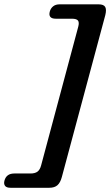

<svg xmlns="http://www.w3.org/2000/svg" viewBox="-105 -760 522 908"><path d="M89.5 22 265 -633.5Q270.5 -654 263.8 -662.8Q257 -671.5 235 -671.5H159Q121.5 -671.5 130.5 -705.5Q134.5 -720.5 146.2 -730Q158 -739.5 177 -739.5H361Q385.5 -739.5 392.5 -727.2Q399.5 -715 393 -688.5L187.5 77Q180.5 103.5 166.8 115.8Q153 128 128.5 128H-55.5Q-74.5 128 -81.2 118.8Q-88 109.5 -84 94.5Q-75 60.5 -37.5 60.5H39Q60.5 60.5 72.2 51.8Q84 43 89.5 22Z"/></svg>

Font: Fraunces 9pt SuperSoft SemiBold
Style: Italic
Weight: 600
Italic angle: -16°
Version: Version 1.000;[0bf87f6ff]